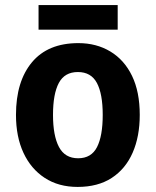

<svg xmlns="http://www.w3.org/2000/svg" viewBox="-20 -727 615 757"><path d="M531 -274Q531 -189 503 -125Q475 -61 420.5 -25.5Q366 10 286 10Q211 10 156.5 -25.5Q102 -61 72.5 -124.5Q43 -188 43 -274Q43 -406 106 -481.5Q169 -557 289 -557Q360 -557 415 -524Q470 -491 500.5 -428Q531 -365 531 -274ZM189 -274Q189 -192 212.5 -147.5Q236 -103 288 -103Q340 -103 362.5 -147Q385 -191 385 -274Q385 -357 362 -400Q339 -443 287 -443Q235 -443 212 -400Q189 -357 189 -274ZM444 -707V-610H132V-707Z"/></svg>

Font: Noto Sans Lao SemiCondensed
Style: Bold
Weight: 700
Width: 4
Designer: Monotype Design Team
Foundry: Monotype Imaging Inc.
Version: Version 2.003; ttfautohint (v1.8.4.7-5d5b)